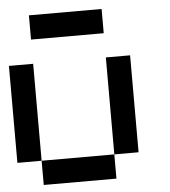

<svg xmlns="http://www.w3.org/2000/svg" viewBox="-54 -827 776 877"><g transform="rotate(-5 333.5 -389.0)"><path d="M111.1 -111.1H0V-555.6H111.1ZM555.6 -111.1H444.4V-555.6H555.6ZM444.4 0H111.1V-111.1H444.4ZM444.4 -666.7H111.1V-777.8H444.4Z"/></g></svg>

Font: Pixeloid Sans
Style: Regular
Weight: 400
Designer: GGBotNet
Foundry: GGBotNet
Version: 0.5